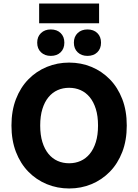

<svg xmlns="http://www.w3.org/2000/svg" viewBox="-20 -1057 784 1089"><path d="M45 -345Q45 -429 70.5 -495Q96 -561 141 -607Q186 -653 245.5 -677.5Q305 -702 372 -702Q440 -702 499 -677.5Q558 -653 603 -607Q648 -561 673.5 -495Q699 -429 699 -345Q699 -261 673.5 -195Q648 -129 603 -83Q558 -37 499 -12.5Q440 12 372.5 12Q305 12 245.5 -12.5Q186 -37 141 -83Q96 -129 70.5 -195Q45 -261 45 -345ZM208 -345Q208 -291 220.5 -251Q232.9 -211 255 -184.2Q277.1 -157.4 306.9 -144.2Q336.6 -131 372 -131Q407.4 -131 437.1 -144.2Q466.9 -157.4 489 -184.2Q511.1 -211 523.5 -251Q536 -291 536 -345Q536 -399 523.5 -439Q511.1 -479 489 -505.8Q466.9 -532.6 437.1 -545.8Q407.4 -559 372 -559Q336.6 -559 306.9 -545.8Q277.1 -532.6 255 -505.8Q232.9 -479 220.5 -439Q208 -399 208 -345ZM191 -815Q191 -849 212.5 -869.5Q234 -890 268 -890Q303 -890 324 -869.5Q345 -849 345 -815Q345 -781 324 -760.5Q303 -740 268 -740Q234 -740 212.5 -760.5Q191 -781 191 -815ZM399 -815Q399 -849 420.5 -869.5Q442 -890 476 -890Q511 -890 532 -869.5Q553 -849 553 -815Q553 -781 532 -760.5Q511 -740 476 -740Q442 -740 420.5 -760.5Q399 -781 399 -815ZM202 -925V-1037H542V-925Z"/></svg>

Font: Radio Canada
Style: Regular
Weight: 400
Designer: Charles Daoud, Etienne Aubert Bonn, Alexandre Saumier Demers, Jacques Le Bailly
Foundry: Radio-Canada
Version: Version 2.104;gftools[0.9.28.dev5+ged2979d]